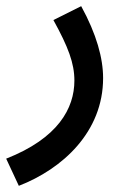

<svg xmlns="http://www.w3.org/2000/svg" viewBox="-49 -372 416 622"><path d="M12 230C154 175 285 55 285 -119C285 -183 264 -261 214 -352L124 -307C172 -220 192 -167 192 -111C192 -21 139 76 -29 142Z"/></svg>

Font: Noto Sans Arabic SemCond Med
Style: Regular
Weight: 500
Width: 4
Designer: Monotype Design Team, Nadine Chahine, Nizar Qandah and Khaled Hosny
Foundry: Monotype Imaging Inc.
Version: Version 2.012